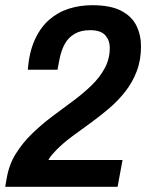

<svg xmlns="http://www.w3.org/2000/svg" viewBox="-27 -718 567 738"><path d="M-7 0 -1 -34Q8 -86 34 -127.5Q60 -169 96 -204Q132 -239 172.5 -269.5Q213 -300 252.5 -329Q292 -358 324.5 -389.5Q357 -421 376 -456.5Q395 -492 395 -535Q395 -562 378 -582Q361 -602 319 -602Q284 -602 260 -588Q236 -574 222.5 -550Q209 -526 202 -492L194 -450H80Q85 -517 106.5 -564.5Q128 -612 161.5 -641.5Q195 -671 237.5 -684.5Q280 -698 327 -698Q398 -698 439 -676.5Q480 -655 497.5 -619Q515 -583 515 -540Q515 -487 498.5 -444Q482 -401 454.5 -366Q427 -331 392.5 -301.5Q358 -272 322 -246Q286 -220 252 -195Q218 -170 191 -143Q181 -133 173 -123.5Q165 -114 159 -103H444L425 0Z"/></svg>

Font: Archivo SemiCondensed SemiBold
Style: Italic
Weight: 600
Width: 4
Italic angle: -10°
Designer: Hector Gatti
Foundry: Omnibus-Type
Version: Version 2.001